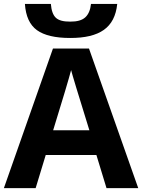

<svg xmlns="http://www.w3.org/2000/svg" viewBox="-20 -966 730 986"><path d="M439 -296.9Q351.1 -580.1 345.2 -606Q329.1 -543.5 252.9 -296.9ZM526.9 0 475.1 -169.9H214.8L163.1 0H0L252 -716.8H437L689.9 0ZM339.8 -771Q225.6 -771 169.9 -811Q114.3 -851.1 107.9 -945.8H241.2Q245.1 -895.5 266.6 -875Q288.1 -854.5 340.8 -855Q393.6 -854.5 418 -877Q442.4 -899.4 447.3 -945.8H582Q572.8 -854.5 513.2 -812.5Q454.1 -770.5 339.8 -771Z"/></svg>

Font: OpenSans-Bold
Style: Bold
Weight: 700
Foundry: Ascender Corporation
Version: Version 1.10